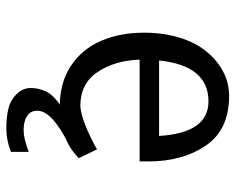

<svg xmlns="http://www.w3.org/2000/svg" viewBox="-92 -500 783 640"><g transform="rotate(90 300.0 -180.5)"><path d="M89.4 0ZM299.8 -552.2Q413.1 -552.2 465.8 -474.6Q518.6 -397 518.6 -283.7V-253.9H179.2Q182.1 -171.4 220.5 -113.8Q258.8 -56.2 335.4 -56.2Q386.7 -61 478.5 -111.8L507.8 -51.3Q444.3 12.2 334.5 12.2Q255.9 12.2 199.7 -25.1Q143.6 -62.5 116.5 -125.7Q89.4 -189 89.4 -268.6Q89.4 -348.1 114.5 -411.4Q139.6 -474.6 189.7 -513.4Q239.7 -552.2 299.8 -552.2ZM433.6 -318.8Q423.8 -483.4 318.4 -483.4Q199.2 -483.4 182.1 -318.8ZM460 -16.6Q349.6 38.6 349.6 86.9Q349.6 110.4 367.7 121.6Q385.7 132.8 414.1 132.8Q442.4 132.8 486.8 115.7V174.8Q448.7 190.4 409.2 190.4Q369.6 190.4 341.6 183.3Q313.5 176.3 293.7 155.8Q273.9 135.3 273.9 109.1Q273.9 83 285.2 58.6Q303.2 18.6 390.6 -22.9Z"/></g></svg>

Font: Oxygen Mono
Style: Regular
Weight: 400
Designer: Vernon Adams
Foundry: Vernon Adams
Version: Version 0.201; ttfautohint (v0.8) -r 50 -G 200 -x